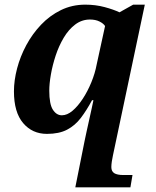

<svg xmlns="http://www.w3.org/2000/svg" viewBox="-20 -566 671 826"><path d="M344 40Q347 25 352.5 0Q358 -25 364 -52Q370 -79 375 -102Q380 -125 382 -135H376Q353 -92 328 -59Q303 -26 268.5 -8Q234 10 182 10Q119 10 79.5 -36.5Q40 -83 40 -173Q40 -220 53.5 -271.5Q67 -323 93 -371.5Q119 -420 156.5 -459.5Q194 -499 242 -522.5Q290 -546 347 -546Q391 -546 430 -535.5Q469 -525 494 -513L553 -546H603L466 102Q463 115 461 129Q459 143 459 153Q459 171 471.5 179Q484 187 512 187H550L541 240H304ZM246 -70Q269 -70 292 -89.5Q315 -109 336 -141Q357 -173 373 -212Q389 -251 396 -289L432 -454Q425 -465 408 -473.5Q391 -482 367 -482Q332 -482 303.5 -460.5Q275 -439 254 -403.5Q233 -368 219.5 -327Q206 -286 199 -246Q192 -206 192 -176Q192 -118 207.5 -94Q223 -70 246 -70Z"/></svg>

Font: Noto Serif
Style: Italic
Weight: 400
Italic angle: -12°
Designer: Monotype Design Team
Foundry: Monotype Imaging Inc.
Version: Version 2.013